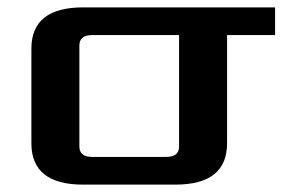

<svg xmlns="http://www.w3.org/2000/svg" viewBox="-20 -500 800 520"><path d="M65 -112V-368Q65 -480 205 -480H725V-405H595V-112Q595 0 455 0H205Q65 0 65 -112ZM195 -103Q195 -75 230 -75H430Q465 -75 465 -103V-405H230Q195 -405 195 -377Z"/></svg>

Font: Xolonium
Style: Regular
Weight: 400
Designer: Severin Meyer
Version: Version 4.2